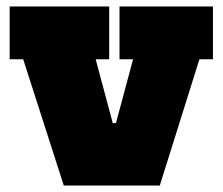

<svg xmlns="http://www.w3.org/2000/svg" viewBox="-20 -576 691 596"><path d="M178 0 52 -392H10V-556H319V-392H277L330 -194H340L393 -392H351V-556H641V-392H599L476 0Z"/></svg>

Font: Alfa Slab One
Style: Regular
Weight: 400
Designer: JM Sole
Foundry: JM Sole
Version: Version 2.000